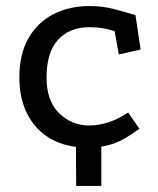

<svg xmlns="http://www.w3.org/2000/svg" viewBox="-20 -472 521 635"><path d="M232 143 231 0 315 -34V143ZM359 -369Q338 -376 318.5 -379Q299 -382 275 -382Q210 -382 172 -340.5Q134 -299 134 -216Q134 -138 175.5 -97.5Q217 -57 275 -57Q307 -57 340 -68Q373 -79 404 -100L441 -46Q415 -27 390.5 -13Q366 1 337 8.5Q308 16 267 16Q201 16 150.5 -11.5Q100 -39 72 -91.5Q44 -144 44 -216Q44 -293 74 -345.5Q104 -398 156.5 -425Q209 -452 276 -452Q316 -452 351 -443.5Q386 -435 428 -422L445 -308L373 -292Z"/></svg>

Font: Podkova Medium
Style: Regular
Weight: 500
Designer: Ilya Yudin
Foundry: Cyreal (www.cyreal.org)
Version: Version 2.103